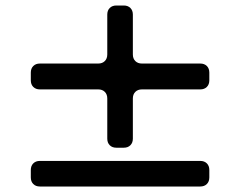

<svg xmlns="http://www.w3.org/2000/svg" viewBox="-20 -710 873 698"><path d="M370 -206V-352Q370 -367 361 -376Q352 -385 337 -385H125Q110 -385 101 -394Q92 -403 92 -418V-446Q92 -461 101 -470Q110 -479 125 -479H337Q352 -479 361 -488Q370 -497 370 -512V-657Q370 -672 379 -681Q388 -690 403 -690H430Q445 -690 454 -681Q463 -672 463 -657V-512Q463 -497 472 -488Q481 -479 496 -479H708Q723 -479 732 -470Q741 -461 741 -446V-418Q741 -403 732 -394Q723 -385 708 -385H496Q481 -385 472 -376Q463 -367 463 -352V-206Q463 -191 454 -182Q445 -173 430 -173H403Q388 -173 379 -182Q370 -191 370 -206ZM92 -65V-92Q92 -107 101 -116Q110 -125 125 -125H708Q723 -125 732 -116Q741 -107 741 -92V-65Q741 -50 732 -41Q723 -32 708 -32H125Q110 -32 101 -41Q92 -50 92 -65Z"/></svg>

Font: Higure Gothic Black
Style: Regular
Weight: 900
Designer: Yoshimichi Ohira
Foundry: Positype
Version: Version 1.000